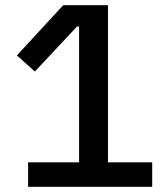

<svg xmlns="http://www.w3.org/2000/svg" viewBox="-20 -718 640 738"><path d="M88 0V-94H284V-616H276L114 -443L45 -505L223 -698H395V-94H565V0Z"/></svg>

Font: IBM Plex Sans Arabic Medm
Style: Regular
Weight: 500
Designer: Mike Abbink, Paul van der Laan, Pieter van Rosmalen, Wael Morcos, Khajak Apelian
Foundry: Bold Monday
Version: Version 1.005